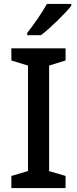

<svg xmlns="http://www.w3.org/2000/svg" viewBox="-20 -961 394 981"><path d="M344 -931V-941H220C195 -896 149 -830 119 -793V-781H189C237 -817 315 -894 344 -931ZM315 0V-62L231 -87V-626L315 -652V-714H38V-652L123 -626V-87L38 -62V0Z"/></svg>

Font: Noto Sans Bassa Vah Medium
Style: Regular
Weight: 500
Designer: Monotype Design Team
Foundry: Monotype Imaging Inc.
Version: Version 2.002